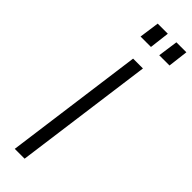

<svg xmlns="http://www.w3.org/2000/svg" viewBox="-317 -960 966 966"><g transform="rotate(45 166.0 -477.0)"><path d="M65 0H135L235 -742H165ZM128 -954 113 -847H187L200 -954ZM261 -954 246 -847H319L332 -954Z"/></g></svg>

Font: Cheyenne Sans Light
Style: Italic
Weight: 300
Italic angle: -8.13011°
Designer: The Public Sans project authors (U.S. Web Design System), Libre Franklin designed by Pablo Impallari and Rodrigo Fuenzal
Foundry: The Cheyenne Sans Project Authors
Version: Version 2.007